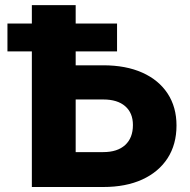

<svg xmlns="http://www.w3.org/2000/svg" viewBox="-20 -748 761 768"><path d="M282.7 -486.8H393.1Q483.4 -486.8 549.1 -457.5Q614.7 -428.2 650.4 -374Q686 -319.8 686 -246.1Q686 -170.4 650.4 -115.2Q614.7 -60.1 549.1 -30Q483.4 0 393.1 0H107.4V-727.5H282.7ZM282.7 -350.1V-139.6H393.1Q449.7 -139.6 480.7 -168Q511.7 -196.3 511.7 -248Q511.7 -296.4 480.7 -323.2Q449.7 -350.1 393.1 -350.1ZM9.8 -542.5V-653.8H448.2V-542.5Z"/></svg>

Font: Inter Extra Bold
Style: Regular
Weight: 800
Designer: Rasmus Andersson
Foundry: rsms
Version: Version 4.000;git-3c8e0fc